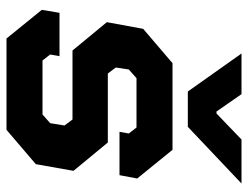

<svg xmlns="http://www.w3.org/2000/svg" viewBox="-104 -640 745 576"><g transform="rotate(90 268.0 -352.5)"><path d="M10 -106 19 -159H149L144 -131L162 -108H324L350 -131L357 -174L339 -198H132L47 -301L67 -410L170 -498H430L516 -392L506 -339H376L381 -367L363 -390H215L189 -367L183 -328L201 -304H408L493 -201L473 -88L370 0H96ZM141 -705H263L315 -630H321L399 -705H531L361 -544H255Z"/></g></svg>

Font: Chakra Petch
Style: Bold Italic
Weight: 700
Italic angle: -10°
Designer: Katatrad Aksorn Co.,Ltd.
Foundry: Cadson Demak Co.,Ltd.
Version: Version 1.000; ttfautohint (v1.6)